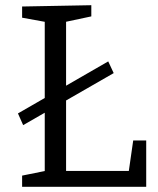

<svg xmlns="http://www.w3.org/2000/svg" viewBox="-20 -718 609 738"><path d="M49 -282 396 -482 417 -437 69 -237ZM492 -178H542V0H65V-43L164 -63L152 -46V-650L164 -632L65 -650V-693L331 -698V-655L223 -632L234 -650V-46L219 -61H487L473 -46Z"/></svg>

Font: Pack4
Style: Regular
Weight: 400
Version: Version 2.002